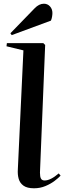

<svg xmlns="http://www.w3.org/2000/svg" viewBox="-20 -999 346 1033"><path d="M106 -728 15 -750 17 -767H213L223 -757L195 -70Q195 -48 200.5 -38Q206 -28 220 -28Q252 -28 296 -66L306 -54Q295 -42 274 -26Q253 -10 224.5 2Q196 14 163 14Q126 14 106.5 0Q87 -14 80.5 -37Q74 -60 76 -88ZM166 -954Q190 -979 216 -979Q236 -979 249 -964.5Q262 -950 262 -929Q262 -920 260 -908.5Q258 -897 254 -888L43 -810L36 -820Z"/></svg>

Font: Literata 72pt SemiBold
Style: Italic
Weight: 600
Italic angle: -2°
Designer: Latin by Veronika Burian and Jose Scaglione. Greek by Irene Vlachou. Cyrillic by Vera Evstafieva
Foundry: TypeTogether
Version: Version 3.002